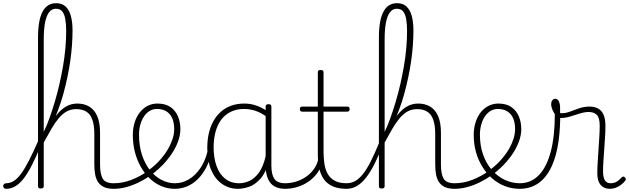

<svg xmlns="http://www.w3.org/2000/svg" viewBox="-95 -1170 3958 1207"><path d="M-56 17Q-66 17 -70.5 11.5Q-75 6 -75 -0.5Q-75 -7 -70 -12.5Q-65 -18 -56 -18Q-32 -18 -9 -32Q14 -46 37.5 -78Q61 -110 88 -162.5Q115 -215 149 -293Q154 -305 158.5 -298.5Q163 -292 164.5 -278.5Q166 -265 161 -254Q131 -181 104 -129Q77 -77 51.5 -45Q26 -13 -0.5 2Q-27 17 -56 17ZM620 17Q583 17 559 6Q535 -5 521.5 -25.5Q508 -46 503 -74Q498 -102 498 -136V-326Q498 -381 486 -416Q474 -451 449 -467.5Q424 -484 384 -484Q350 -484 323.5 -469Q297 -454 274 -426.5Q251 -399 228.5 -360.5Q206 -322 180 -274L156 -256Q182 -314 207 -362Q232 -410 259 -445Q286 -480 318.5 -499.5Q351 -519 391 -519Q434 -519 466 -500Q498 -481 516 -440.5Q534 -400 534 -334V-136Q534 -75 551 -46.5Q568 -18 620 -18Q627 -18 630.5 -12.5Q634 -7 634 -0.5Q634 6 630.5 11.5Q627 17 620 17ZM161 15Q152 15 148 11.5Q144 8 144 0V-934Q144 -1043 172.5 -1096.5Q201 -1150 258 -1150Q295 -1150 317.5 -1129Q340 -1108 350.5 -1069.5Q361 -1031 361 -979Q361 -935 357.5 -886.5Q354 -838 347 -788.5Q340 -739 329 -686.5Q318 -634 304 -582.5Q290 -531 271 -480.5Q252 -430 230 -381Q208 -332 180 -286V0Q180 8 175.5 11.5Q171 15 161 15ZM180 -341Q199 -380 216 -427.5Q233 -475 249 -528.5Q265 -582 278 -638.5Q291 -695 301 -752.5Q311 -810 316 -866.5Q321 -923 321 -976Q321 -1018 315.5 -1049.5Q310 -1081 296.5 -1098Q283 -1115 256 -1115Q231 -1115 214 -1093.5Q197 -1072 188.5 -1029.5Q180 -987 180 -921Z M620 17Q611 17 606 11.5Q601 6 601 -0.5Q601 -7 606 -12.5Q611 -18 620 -18Q676 -18 731.5 -39.5Q787 -61 834 -95Q839 -98 844 -96Q849 -94 853 -89Q857 -84 858 -78Q859 -72 854 -69Q819 -44 779.5 -24.5Q740 -5 699.5 6Q659 17 620 17Z M837 -98Q860 -115 881 -134Q902 -153 920 -175Q945 -204 962.5 -235Q980 -266 990 -297Q1000 -328 1000 -358Q1000 -420 971.5 -452.5Q943 -485 891 -485Q882 -485 877.5 -490Q873 -495 874 -502Q875 -509 880.5 -514Q886 -519 895 -519Q946 -519 977.5 -496.5Q1009 -474 1024 -437.5Q1039 -401 1039 -359Q1039 -325 1027.5 -290Q1016 -255 995.5 -220.5Q975 -186 947 -154Q928 -132 905 -111Q882 -90 857 -71Z M1004 17Q959 17 919 0Q879 -17 846.5 -48Q814 -79 790 -121.5Q766 -164 753 -214.5Q740 -265 740 -321Q740 -364 751.5 -400.5Q763 -437 784 -463.5Q805 -490 833 -504.5Q861 -519 895 -519Q904 -519 908.5 -514Q913 -509 912 -502Q911 -495 905.5 -490Q900 -485 891 -485Q867 -485 846.5 -473Q826 -461 811 -439Q796 -417 787.5 -387.5Q779 -358 779 -323Q779 -253 797.5 -196.5Q816 -140 848 -100Q880 -60 920.5 -39Q961 -18 1004 -18Q1051 -18 1092 -42.5Q1133 -67 1163.5 -111.5Q1194 -156 1209 -216Q1211 -224 1217.5 -225.5Q1224 -227 1229.5 -222.5Q1235 -218 1233 -208Q1222 -156 1200 -114.5Q1178 -73 1148 -43.5Q1118 -14 1081.5 1.5Q1045 17 1004 17Z M1401 17Q1346 17 1302 -13Q1258 -43 1233 -100.5Q1208 -158 1208 -239Q1208 -288 1217.5 -330.5Q1227 -373 1246 -407.5Q1265 -442 1293 -467Q1321 -492 1358 -505.5Q1395 -519 1441 -519Q1478 -519 1511.5 -508Q1545 -497 1581 -474V-436Q1542 -464 1507.5 -474.5Q1473 -485 1438 -485Q1403 -485 1373.5 -474.5Q1344 -464 1320.5 -444Q1297 -424 1281 -394.5Q1265 -365 1256.5 -327Q1248 -289 1248 -243Q1248 -178 1266 -127Q1284 -76 1320 -47Q1356 -18 1409 -18Q1442 -18 1474.5 -33.5Q1507 -49 1533.5 -86Q1560 -123 1575 -188L1595 -154Q1575 -82 1541 -45Q1507 -8 1470 4.5Q1433 17 1401 17ZM1699 17Q1666 17 1642 7Q1618 -3 1603.5 -22Q1589 -41 1582 -68Q1575 -95 1575 -128V-500Q1575 -508 1579.5 -511.5Q1584 -515 1594 -515Q1603 -515 1607 -511.5Q1611 -508 1611 -500V-129Q1611 -74 1629.5 -46Q1648 -18 1699 -18Q1705 -18 1709 -12.5Q1713 -7 1713 -0.5Q1713 6 1710 11.5Q1707 17 1699 17Z M1695 17Q1686 17 1681 11.5Q1676 6 1676 -0.5Q1676 -7 1681 -12.5Q1686 -18 1695 -18Q1733 -18 1767.5 -29Q1802 -40 1830 -59.5Q1858 -79 1877.5 -106Q1897 -133 1905 -165Q1907 -174 1915 -173.5Q1923 -173 1929 -167Q1935 -161 1931 -151Q1922 -114 1900.5 -83.5Q1879 -53 1847.5 -30.5Q1816 -8 1777 4.5Q1738 17 1695 17Z M2085 17Q2032 17 1997 1.5Q1962 -14 1941.5 -42.5Q1921 -71 1912 -111Q1903 -151 1903 -200V-468H1805Q1797 -468 1793.5 -472.5Q1790 -477 1790 -484Q1790 -492 1793.5 -496Q1797 -500 1805 -500H1903V-715Q1903 -723 1907 -726.5Q1911 -730 1920 -730Q1930 -730 1934.5 -726.5Q1939 -723 1939 -715V-500H2088Q2096 -500 2099.5 -496Q2103 -492 2103 -484Q2103 -477 2099.5 -472.5Q2096 -468 2088 -468H1939V-218Q1939 -179 1944 -143Q1949 -107 1964 -79Q1979 -51 2008 -34.5Q2037 -18 2086 -18Q2094 -18 2098 -12.5Q2102 -7 2102 -0.5Q2102 6 2098 11.5Q2094 17 2085 17Z M2083 17Q2074 17 2069 11.5Q2064 6 2064 -0.5Q2064 -7 2069 -12.5Q2074 -18 2083 -18Q2112 -18 2137 -31.5Q2162 -45 2186 -75Q2210 -105 2235 -154Q2260 -203 2289 -274Q2293 -283 2299.5 -282.5Q2306 -282 2310.5 -275.5Q2315 -269 2311 -259Q2284 -188 2257.5 -136Q2231 -84 2203.5 -50Q2176 -16 2146.5 0.5Q2117 17 2083 17Z M2763 17Q2726 17 2702 6Q2678 -5 2664.5 -25.5Q2651 -46 2646 -74Q2641 -102 2641 -136V-326Q2641 -381 2629 -416Q2617 -451 2592 -467.5Q2567 -484 2527 -484Q2493 -484 2466.5 -469Q2440 -454 2417 -426.5Q2394 -399 2371.5 -360.5Q2349 -322 2323 -274L2299 -256Q2325 -314 2350 -362Q2375 -410 2402 -445Q2429 -480 2461.5 -499.5Q2494 -519 2534 -519Q2577 -519 2609 -500Q2641 -481 2659 -440.5Q2677 -400 2677 -334V-136Q2677 -75 2694 -46.5Q2711 -18 2763 -18Q2770 -18 2773.5 -12.5Q2777 -7 2777 -0.5Q2777 6 2773.5 11.5Q2770 17 2763 17ZM2304 15Q2295 15 2291 11.5Q2287 8 2287 0V-934Q2287 -1043 2315.5 -1096.5Q2344 -1150 2401 -1150Q2438 -1150 2460.5 -1129Q2483 -1108 2493.5 -1069.5Q2504 -1031 2504 -979Q2504 -935 2500.5 -886.5Q2497 -838 2490 -788.5Q2483 -739 2472 -686.5Q2461 -634 2447 -582.5Q2433 -531 2414 -480.5Q2395 -430 2373 -381Q2351 -332 2323 -286V0Q2323 8 2318.5 11.5Q2314 15 2304 15ZM2323 -341Q2342 -380 2359 -427.5Q2376 -475 2392 -528.5Q2408 -582 2421 -638.5Q2434 -695 2444 -752.5Q2454 -810 2459 -866.5Q2464 -923 2464 -976Q2464 -1018 2458.5 -1049.5Q2453 -1081 2439.5 -1098Q2426 -1115 2399 -1115Q2374 -1115 2357 -1093.5Q2340 -1072 2331.5 -1029.5Q2323 -987 2323 -921Z M2763 17Q2754 17 2749 11.5Q2744 6 2744 -0.5Q2744 -7 2749 -12.5Q2754 -18 2763 -18Q2819 -18 2874.5 -39.5Q2930 -61 2977 -95Q2982 -98 2987 -96Q2992 -94 2996 -89Q3000 -84 3001 -78Q3002 -72 2997 -69Q2962 -44 2922.5 -24.5Q2883 -5 2842.5 6Q2802 17 2763 17Z M2980 -98Q3003 -115 3024 -134Q3045 -153 3063 -175Q3088 -204 3105.5 -235Q3123 -266 3133 -297Q3143 -328 3143 -358Q3143 -420 3114.5 -452.5Q3086 -485 3034 -485Q3025 -485 3020.5 -490Q3016 -495 3017 -502Q3018 -509 3023.5 -514Q3029 -519 3038 -519Q3089 -519 3120.5 -496.5Q3152 -474 3167 -437.5Q3182 -401 3182 -359Q3182 -325 3170.5 -290Q3159 -255 3138.5 -220.5Q3118 -186 3090 -154Q3071 -132 3048 -111Q3025 -90 3000 -71Z M3172 17Q3123 17 3079 0Q3035 -17 2999.5 -48Q2964 -79 2937.5 -121.5Q2911 -164 2897 -214.5Q2883 -265 2883 -321Q2883 -355 2890.5 -385.5Q2898 -416 2911.5 -440.5Q2925 -465 2944.5 -482.5Q2964 -500 2987.5 -509.5Q3011 -519 3038 -519Q3047 -519 3051.5 -514Q3056 -509 3055 -502Q3054 -495 3048.5 -490Q3043 -485 3034 -485Q3010 -485 2989.5 -473Q2969 -461 2954 -439Q2939 -417 2930.5 -387.5Q2922 -358 2922 -323Q2922 -253 2942.5 -196.5Q2963 -140 2998.5 -100Q3034 -60 3079 -39Q3124 -18 3172 -18Q3242 -18 3291.5 -68Q3341 -118 3367 -215.5Q3393 -313 3393 -455Q3393 -464 3398 -468.5Q3403 -473 3410 -472.5Q3417 -472 3422 -467Q3427 -462 3427 -453Q3427 -294 3397 -190Q3367 -86 3310 -34.5Q3253 17 3172 17Z M3738 17Q3720 17 3706 11Q3692 5 3681.5 -7Q3671 -19 3665.5 -37Q3660 -55 3660 -80Q3660 -114 3662.5 -152.5Q3665 -191 3667.5 -230.5Q3670 -270 3672.5 -308.5Q3675 -347 3675 -380Q3675 -429 3657 -447.5Q3639 -466 3605 -466Q3581 -466 3550.5 -456.5Q3520 -447 3489 -437.5Q3458 -428 3429 -428Q3414 -428 3400.5 -443Q3387 -458 3378.5 -478.5Q3370 -499 3370 -515Q3370 -525 3373 -532.5Q3376 -540 3382 -544.5Q3388 -549 3396 -549Q3411 -549 3418.5 -532.5Q3426 -516 3426 -491Q3426 -483 3426 -475Q3426 -467 3426 -459Q3454 -456 3483 -466.5Q3512 -477 3544 -488.5Q3576 -500 3610 -500Q3643 -500 3665.5 -487.5Q3688 -475 3699.5 -448Q3711 -421 3711 -379Q3711 -344 3708.5 -307Q3706 -270 3703.5 -232.5Q3701 -195 3698.5 -159.5Q3696 -124 3696 -93Q3696 -57 3707 -37.5Q3718 -18 3744 -18Q3755 -18 3766 -21Q3777 -24 3788.5 -32Q3800 -40 3811 -53Q3817 -59 3822 -60Q3827 -61 3833 -55Q3838 -51 3839 -46Q3840 -41 3836 -35Q3825 -20 3809 -8Q3793 4 3775 10.5Q3757 17 3738 17Z"/></svg>

Font: Playwrite BR Thin
Style: Regular
Weight: 250
Version: Version 1.003